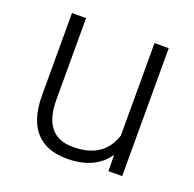

<svg xmlns="http://www.w3.org/2000/svg" viewBox="-101 -631 751 745"><g transform="rotate(20 274.5 -259.0)"><path d="M416 -66.9Q363.3 9.8 247.6 9.8Q163.1 9.8 119.1 -39.3Q75.2 -88.4 74.2 -184.6V-528.3H132.3V-191.9Q132.3 -41 254.4 -41Q381.3 -41 415 -146V-528.3H473.6V0H417Z"/></g></svg>

Font: Vazir Thin UI
Style: Thin-UI
Weight: 100
Designer: Saber Rastikerdar
Foundry: Saber Rastikerdar
Version: Version 30.0.0